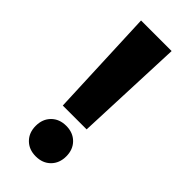

<svg xmlns="http://www.w3.org/2000/svg" viewBox="-229 -745 798 798"><g transform="rotate(45 170.0 -345.5)"><path d="M80.1 -700.2H259.8L240.2 -220.2H100.1ZM105 -146Q129.9 -170.9 169.9 -170.9Q210 -170.9 234.9 -146Q259.8 -121.1 259.8 -81.1Q259.8 -41 234.9 -16.1Q210 8.8 169.9 8.8Q129.9 8.8 105 -16.1Q80.1 -41 80.1 -81.1Q80.1 -121.1 105 -146Z"/></g></svg>

Font: Gully
Style: Bold
Weight: 700
Designer: jaikishan Patel
Foundry: MagicType
Version: Version 1.000;Glyphs 3.2 (3242)